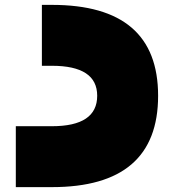

<svg xmlns="http://www.w3.org/2000/svg" viewBox="-20 -768 708 788"><path d="M192.9 0H44.9V-250H192.9Q378.9 -250 378.9 -375Q378.9 -498 192.9 -498H151.9V-748H192.9Q628.9 -748 628.9 -375Q628.9 0 192.9 0Z"/></svg>

Font: DimaBlue
Style: Bold
Weight: 700
Designer: R.Balvardi
Foundry: Dima Software Group
Version: Version 1.00;February 3, 2019;FontCreator 11.5.0.2427 64-bit